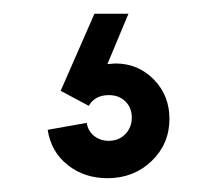

<svg xmlns="http://www.w3.org/2000/svg" viewBox="-20 -45 318 281"><path d="M137.2 215.8Q103.5 215.8 79.1 196.5Q54.7 177.2 49.8 145L106.9 134.8Q108.9 147 117.9 154.1Q127 161.1 139.2 161.1Q153.8 161.1 163.3 151.4Q172.9 141.6 172.9 127Q172.9 112.8 163.6 103.5Q154.3 94.2 139.2 94.2Q119.1 94.2 109.9 109.9L68.8 87.9L118.2 -24.9H168L137.2 48.8L148.9 47.9Q182.1 47.9 205.1 71.3Q228 94.7 228 128.9Q228 165.5 201.9 190.7Q175.8 215.8 137.2 215.8Z"/></svg>

Font: Uncut Sans
Style: Regular
Weight: 400
Designer: Kasper Nordkvist
Foundry: UNCUT.wtf
Version: Version 1.304;Glyphs 3.2 (3246)